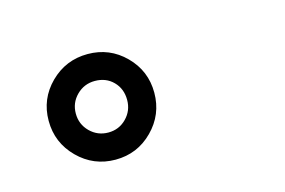

<svg xmlns="http://www.w3.org/2000/svg" viewBox="-45 -904 590 397"><g transform="rotate(-15 250.0 -706.0)"><path d="M162.1 -592.8Q115.2 -592.8 82 -626Q48.8 -659.2 48.8 -706.1Q48.8 -752.9 82 -785.9Q115.2 -818.8 162.1 -818.8Q209 -818.8 241.9 -785.9Q274.9 -752.9 274.9 -706.1Q274.9 -659.2 241.9 -626Q209 -592.8 162.1 -592.8ZM162.1 -650.9Q185.1 -650.9 200.9 -667Q216.8 -683.1 216.8 -706.1Q216.8 -730 201.4 -745.6Q186 -761.2 162.1 -761.2Q139.2 -761.2 123 -745.1Q106.9 -729 106.9 -706.1Q106.9 -683.1 123 -667Q139.2 -650.9 162.1 -650.9Z"/></g></svg>

Font: LXGW WenKai Mono GB Screen
Style: Regular
Weight: 400
Monospace: yes
Designer: LXGW / Fontworks Inc.
Foundry: LXGW / Fontworks Inc.
Version: Version 1.510;January 18,2025